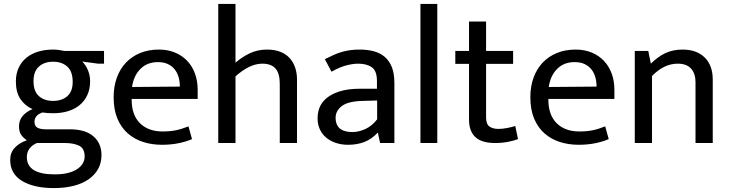

<svg xmlns="http://www.w3.org/2000/svg" viewBox="-20 -730 3726 980"><path d="M61 -314Q61 -353 75 -383.5Q89 -414 114.5 -435Q140 -456 175 -466.5Q210 -477 251 -477Q266 -477 280 -475Q294 -473 308 -470H511V-405H480L400 -416Q419 -396 429.5 -370Q440 -344 440 -315Q440 -276 426 -245.5Q412 -215 387 -194Q362 -173 327 -162.5Q292 -152 251 -152Q220 -152 197 -156Q174 -148 165 -135.5Q156 -123 156 -109Q156 -86 171.5 -78Q187 -70 213 -70H337Q415 -70 456.5 -34.5Q498 1 498 62Q498 101 481 132Q464 163 432.5 185Q401 207 356 218.5Q311 230 255 230Q153 230 92.5 193.5Q32 157 32 86Q32 49 55.5 24Q79 -1 117 -14Q97 -28 87 -43.5Q77 -59 77 -85Q77 -116 95.5 -138Q114 -160 146 -173Q106 -191 83.5 -225.5Q61 -260 61 -314ZM168 0Q117 23 117 72Q117 160 259 160Q301 160 330 152Q359 144 377 131Q395 118 403.5 102Q412 86 412 69Q412 27 383.5 13.5Q355 0 312 0ZM351 -312Q351 -365 323.5 -390Q296 -415 251 -415Q206 -415 178.5 -390Q151 -365 151 -316Q151 -264 178.5 -239.5Q206 -215 251 -215Q296 -215 323.5 -239Q351 -263 351 -312Z M989 -225H652V-221Q652 -143 694.5 -101Q737 -59 810 -59Q848 -59 877.5 -65Q907 -71 942 -85L960 -20Q931 -7 891.5 1Q852 9 807 9Q756 9 711.5 -5Q667 -19 633 -48.5Q599 -78 579.5 -124Q560 -170 560 -234Q560 -289 576.5 -334Q593 -379 623 -410.5Q653 -442 695.5 -459.5Q738 -477 791 -477Q836 -477 872.5 -462Q909 -447 935 -420Q961 -393 975 -355Q989 -317 989 -271ZM898 -288Q898 -314 891.5 -336.5Q885 -359 871.5 -376Q858 -393 837 -403Q816 -413 786 -413Q731 -413 696.5 -378Q662 -343 654 -286Z M1182 0H1094V-710H1182V-410Q1215 -439 1255 -458Q1295 -477 1343 -477Q1382 -477 1411 -465.5Q1440 -454 1458.5 -433.5Q1477 -413 1486.5 -385Q1496 -357 1496 -324V0H1408V-302Q1408 -356 1386 -380.5Q1364 -405 1319 -405Q1285 -405 1250.5 -388Q1216 -371 1182 -340Z M1638 -428Q1662 -440 1683 -449.5Q1704 -459 1725 -465Q1746 -471 1768 -474Q1790 -477 1816 -477Q1855 -477 1887.5 -468.5Q1920 -460 1943.5 -440Q1967 -420 1980 -387.5Q1993 -355 1993 -306V0H1920L1909 -52H1907Q1876 -19 1839 -5Q1802 9 1757 9Q1723 9 1694.5 -0.5Q1666 -10 1645 -27.5Q1624 -45 1612.5 -70Q1601 -95 1601 -126Q1601 -200 1659.5 -238.5Q1718 -277 1814 -277H1904V-317Q1904 -368 1878 -386.5Q1852 -405 1808 -405Q1782 -405 1748.5 -396.5Q1715 -388 1672 -364ZM1905 -217 1831 -215Q1756 -213 1724.5 -188.5Q1693 -164 1693 -129Q1693 -108 1700 -93.5Q1707 -79 1718.5 -71Q1730 -63 1745.5 -59.5Q1761 -56 1778 -56Q1811 -56 1845 -71.5Q1879 -87 1905 -121Z M2126 0V-710H2212V0Z M2599 -404H2461V-131Q2461 -96 2478.5 -84Q2496 -72 2524 -72Q2544 -72 2568 -76.5Q2592 -81 2610 -87L2624 -20Q2604 -12 2573 -6Q2542 0 2508 0Q2438 0 2406 -30.5Q2374 -61 2374 -119V-404H2304V-470H2374V-620H2461V-470H2599Z M3116 -225H2779V-221Q2779 -143 2821.5 -101Q2864 -59 2937 -59Q2975 -59 3004.5 -65Q3034 -71 3069 -85L3087 -20Q3058 -7 3018.5 1Q2979 9 2934 9Q2883 9 2838.5 -5Q2794 -19 2760 -48.5Q2726 -78 2706.5 -124Q2687 -170 2687 -234Q2687 -289 2703.5 -334Q2720 -379 2750 -410.5Q2780 -442 2822.5 -459.5Q2865 -477 2918 -477Q2963 -477 2999.5 -462Q3036 -447 3062 -420Q3088 -393 3102 -355Q3116 -317 3116 -271ZM3025 -288Q3025 -314 3018.5 -336.5Q3012 -359 2998.5 -376Q2985 -393 2964 -403Q2943 -413 2913 -413Q2858 -413 2823.5 -378Q2789 -343 2781 -286Z M3308 0H3220V-470H3289L3302 -405Q3337 -440 3375.5 -458.5Q3414 -477 3464 -477Q3536 -477 3577 -436.5Q3618 -396 3618 -324V0H3530V-311Q3530 -354 3507.5 -379.5Q3485 -405 3439 -405Q3369 -405 3308 -342Z"/></svg>

Font: Mukta Vaani
Style: Regular
Weight: 400
Designer: Noopur Datye, Girish Dalvi, Yashodeep Gholap, Pallavi Karambelkar
Foundry: Ek Type
Version: Version 2.538;PS 1.000;hotconv 16.6.51;makeotf.lib2.5.65220;